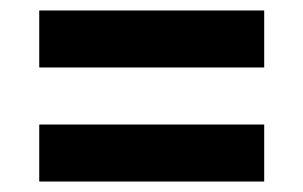

<svg xmlns="http://www.w3.org/2000/svg" viewBox="-20 -491 580 367"><path d="M485 -362H55V-471H485ZM485 -144H55V-253H485Z"/></svg>

Font: IBM Plex Sans Condensed
Style: Bold
Weight: 700
Width: 3
Designer: Mike Abbink, Paul van der Laan, Pieter van Rosmalen
Foundry: Bold Monday
Version: Version 3.201